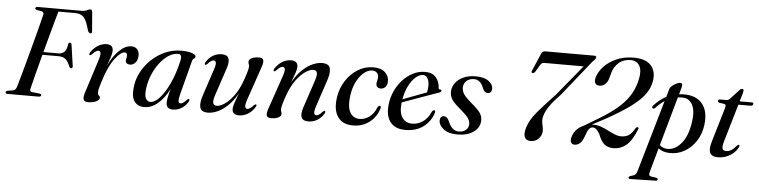

<svg xmlns="http://www.w3.org/2000/svg" viewBox="-53 -991 5955 1506"><g transform="rotate(5 2924.5 -238.0)"><path d="M174 -687.5Q175 -700 193 -700H539Q565 -700 579 -708.2Q593 -716.5 604.5 -716.5Q618.5 -716.5 621 -700L633.5 -549.5Q636.5 -531 623 -530Q610.5 -529 601.5 -548.5L591.5 -582Q576 -634.5 553.5 -656.2Q531 -678 488 -678H357Q346 -640.5 331.5 -587.5Q317 -534.5 300.5 -473.8Q284 -413 267.5 -351.5H387Q414.5 -351.5 432.2 -368.8Q450 -386 456 -431Q459 -443 468 -443Q480 -443 482 -428.5L506 -263.5Q509 -245.5 495 -244Q485.5 -243.5 479.5 -256.5Q463.5 -295.5 444.2 -312.5Q425 -329.5 387.5 -329.5H261.5Q239.5 -246 220.8 -173.5Q202 -101 192.5 -61.5Q188.5 -49 191.2 -40.8Q194 -32.5 209 -30.5L263 -25Q280 -23 280 -13.5Q280 0 258 0H15Q-1 0 -0.5 -11.5Q0 -22 18.5 -25.5L55 -31Q76.5 -34.5 85 -61.5Q96.5 -100.5 113 -159.8Q129.5 -219 148 -287.8Q166.5 -356.5 184.8 -424.2Q203 -492 217.5 -549Q232 -606 240.5 -641.5Q246 -665 226 -669L188.5 -675.5Q173.5 -679.5 174 -687.5Z M631 -359.5Q623.5 -363.5 631.5 -378.5Q653.5 -414.5 687 -435.5Q720.5 -456.5 757 -456.5Q807.5 -456.5 807.5 -410.5Q807.5 -387 796.5 -355.5Q785.5 -324 772.5 -287Q808.5 -364 856 -410.2Q903.5 -456.5 950.5 -456.5Q983 -456.5 999 -436.5Q1015 -416.5 1013.5 -385.5Q1011.5 -351.5 993.8 -332Q976 -312.5 952 -312.5Q935.5 -312.5 926.5 -320.5Q917.5 -328.5 917.5 -341Q917.5 -351 920.2 -360.5Q923 -370 923 -379.5Q923 -404 903.5 -404Q871.5 -404 826 -343.8Q780.5 -283.5 743 -164Q733 -131.5 727.2 -110.5Q721.5 -89.5 721.5 -73Q721.5 -56.5 730.8 -50Q740 -43.5 740 -31Q740 -16.5 715 -3.5Q690 9.5 649.5 9.5Q620 9.5 614.2 -9.8Q608.5 -29 621.5 -68L703.5 -324Q717.5 -367.5 714.2 -383.5Q711 -399.5 697 -399.5Q688 -399.5 676.5 -392.5Q665 -385.5 647 -366Q637 -357 631 -359.5Z M1366.5 -122Q1354.5 -75.5 1357.2 -59.8Q1360 -44 1373.5 -44Q1383 -44 1394 -51Q1405 -58 1421.5 -76.5Q1431.5 -86 1437.5 -83.5Q1445.5 -80 1437 -63.5Q1417.5 -29.5 1385.8 -10Q1354 9.5 1318 9.5Q1265 9.5 1265 -42Q1265 -57.5 1270 -82.2Q1275 -107 1287 -150Q1248 -74.5 1198 -32.5Q1148 9.5 1092 9.5Q1041.5 9.5 1015 -26.5Q988.5 -62.5 997.5 -140Q1004 -201 1033.8 -257.8Q1063.5 -314.5 1111 -359.2Q1158.5 -404 1218 -430.2Q1277.5 -456.5 1343 -456.5Q1399 -456.5 1429.5 -445Q1460 -433.5 1459.5 -419.5Q1458.5 -408 1448.5 -403.2Q1438.5 -398.5 1435.5 -386.5ZM1095 -136Q1088 -81.5 1101.2 -58.2Q1114.5 -35 1137.5 -35Q1171.5 -35 1211 -78.8Q1250.5 -122.5 1286.2 -200.2Q1322 -278 1344.5 -380Q1355 -429.5 1322 -429.5Q1283 -429.5 1245.2 -404.5Q1207.5 -379.5 1175.8 -337.2Q1144 -295 1122.8 -242.8Q1101.5 -190.5 1095 -136Z M1965.5 -87Q1973 -83.5 1964.5 -68.5Q1943 -32 1909.2 -11.2Q1875.5 9.5 1838 9.5Q1785 9.5 1785 -36.5Q1785 -58 1797 -91Q1809 -124 1824.5 -165Q1788.5 -100.5 1747.5 -62.2Q1706.5 -24 1666.8 -7.2Q1627 9.5 1594.5 9.5Q1540 9.5 1531.2 -27Q1522.5 -63.5 1543.5 -125L1611.5 -329.5Q1626 -372 1622 -387.2Q1618 -402.5 1605 -402.5Q1595.5 -402.5 1584 -395.5Q1572.5 -388.5 1556 -370Q1546 -360 1540 -363Q1532 -366.5 1540.5 -383Q1560.5 -417 1592.5 -436.8Q1624.5 -456.5 1664.5 -456.5Q1746.5 -456.5 1711 -350L1640.5 -138.5Q1623.5 -88 1629.5 -69Q1635.5 -50 1660 -50Q1684.5 -50 1720.2 -73.8Q1756 -97.5 1793 -148Q1830 -198.5 1857 -278Q1873 -324.5 1878.5 -346.5Q1884 -368.5 1884 -380Q1884 -391 1880.2 -398.2Q1876.5 -405.5 1876.5 -416Q1876.5 -433.5 1898.2 -445Q1920 -456.5 1957.5 -456.5Q1985.5 -456.5 1990.8 -438.8Q1996 -421 1983 -384L1893.5 -122.5Q1878.5 -79.5 1882 -63.2Q1885.5 -47 1899 -47Q1908.5 -47 1920 -54.2Q1931.5 -61.5 1949.5 -80.5Q1959.5 -90 1965.5 -87Z M2082 -359.5Q2074 -363 2082.5 -378.5Q2104.5 -414.5 2138 -435.5Q2171.5 -456.5 2209 -456.5Q2262 -456.5 2262 -410.5Q2262 -389 2250.2 -355.8Q2238.5 -322.5 2222.5 -282Q2258.5 -346.5 2299.8 -384.8Q2341 -423 2380.8 -439.8Q2420.5 -456.5 2452.5 -456.5Q2508 -456.5 2516.5 -420Q2525 -383.5 2504 -322L2436 -117.5Q2421.5 -74.5 2425.5 -59.2Q2429.5 -44 2443 -44Q2452 -44 2463.5 -51Q2475 -58 2491.5 -77Q2501.5 -86.5 2507.5 -84Q2515.5 -80.5 2507 -64Q2487.5 -30 2455.2 -10.2Q2423 9.5 2383 9.5Q2301 9.5 2336.5 -97L2407 -308.5Q2424 -358.5 2418.2 -377.8Q2412.5 -397 2387.5 -397Q2363 -397 2327 -373Q2291 -349 2254.2 -298.8Q2217.5 -248.5 2190 -168.5Q2174 -122 2168.5 -100.2Q2163 -78.5 2163 -66.5Q2163 -55.5 2166.8 -48.5Q2170.5 -41.5 2170.5 -31Q2170.5 -13 2148.8 -1.8Q2127 9.5 2090 9.5Q2062 9.5 2056.5 -8Q2051 -25.5 2064 -63L2153.5 -324Q2168.5 -367.5 2165.2 -383.5Q2162 -399.5 2148 -399.5Q2138.5 -399.5 2127 -392.5Q2115.5 -385.5 2098 -366Q2088 -357 2082 -359.5Z M2849 -432Q2816.5 -432 2784.5 -405.5Q2752.5 -379 2728.2 -332Q2704 -285 2695.5 -223.5Q2683 -133.5 2707.8 -89.2Q2732.5 -45 2784.5 -45Q2822.5 -45 2859 -70.5Q2895.5 -96 2915 -147.5Q2925 -162.5 2932 -162Q2944.5 -161.5 2940 -142.5Q2929 -101.5 2901.5 -66.8Q2874 -32 2832 -10.8Q2790 10.5 2736 10.5Q2653 10.5 2615 -45.8Q2577 -102 2593 -203Q2604 -273 2641.8 -331Q2679.5 -389 2735.2 -423.5Q2791 -458 2857 -458Q2918.5 -458 2950 -427.5Q2981.5 -397 2979.5 -355Q2978 -326 2962.8 -311.5Q2947.5 -297 2928.5 -297Q2911.5 -297 2901.2 -306.5Q2891 -316 2891.5 -332Q2892 -345.5 2895.8 -358.2Q2899.5 -371 2899.5 -386.5Q2899.5 -406 2886.2 -419Q2873 -432 2849 -432Z M3368 -144.5Q3348.5 -79 3292.2 -34.8Q3236 9.5 3147 9.5Q3069 9.5 3030.5 -38.2Q2992 -86 3000.5 -173.5Q3006 -231 3029.2 -282.2Q3052.5 -333.5 3088.8 -373Q3125 -412.5 3170 -435Q3215 -457.5 3264.5 -457.5Q3321 -457.5 3349.8 -423.8Q3378.5 -390 3380 -344Q3380.5 -329 3393.5 -330Q3404 -330 3404.5 -322Q3404.5 -311.5 3385 -304.5Q3370 -299.5 3335.5 -287.2Q3301 -275 3258.2 -259.5Q3215.5 -244 3173.5 -229Q3131.5 -214 3101.5 -203Q3101 -200.5 3100.5 -197.5Q3092.5 -122 3119.2 -83Q3146 -44 3197.5 -44Q3242.5 -44 3281.8 -71.2Q3321 -98.5 3343.5 -151.5Q3351.5 -164.5 3360 -164Q3372.5 -163.5 3368 -144.5ZM3250.5 -432Q3221.5 -432 3192 -406.2Q3162.5 -380.5 3139 -334.5Q3115.5 -288.5 3105 -228Q3133 -238.5 3168 -251.8Q3203 -265 3236.5 -277.5Q3270 -290 3292.5 -298.5Q3298.5 -320 3299 -353.5Q3299 -388 3285.8 -410Q3272.5 -432 3250.5 -432Z M3568 -14.5Q3601 -14.5 3622.5 -33Q3644 -51.5 3644 -80.5Q3644 -103 3628.8 -125.8Q3613.5 -148.5 3568 -187Q3517.5 -228.5 3498 -256.5Q3478.5 -284.5 3479 -321.5Q3480 -358 3502.5 -389Q3525 -420 3565.8 -438.8Q3606.5 -457.5 3662 -457.5Q3729 -457.5 3763.8 -431.8Q3798.5 -406 3799 -373Q3799 -355 3790.5 -345Q3782 -335 3767.5 -335Q3753 -335 3742.5 -344.8Q3732 -354.5 3722.5 -380Q3699 -434.5 3651.5 -434.5Q3615 -434.5 3592 -413.5Q3569 -392.5 3569 -360Q3569 -343 3575 -327.2Q3581 -311.5 3598.5 -291.8Q3616 -272 3650 -243Q3701 -200.5 3718.8 -173.5Q3736.5 -146.5 3735 -112.5Q3733 -59 3684.5 -24.8Q3636 9.5 3557.5 9.5Q3487 9.5 3448.8 -20.8Q3410.5 -51 3410.5 -87.5Q3410.5 -103.5 3418.2 -113.8Q3426 -124 3440 -124Q3455.5 -124 3466.5 -113.2Q3477.5 -102.5 3487.5 -77.5Q3503.5 -43 3523.5 -28.8Q3543.5 -14.5 3568 -14.5Z M4219.5 -52.5Q4211.5 -26 4189.2 -7.8Q4167 10.5 4135 10.5Q4100.5 10.5 4088.2 -14.5Q4076 -39.5 4090 -88.5Q4108 -151.5 4164.2 -217.8Q4220.5 -284 4301.5 -369L4498.5 -609H4189.5Q4177.5 -609 4171 -604.8Q4164.5 -600.5 4159 -592L4125 -535Q4116.5 -522 4105 -522.5Q4090.5 -523 4097.5 -539L4158 -680Q4167 -700 4187.5 -700H4572Q4595 -700 4590 -684Q4588.5 -678.5 4583.5 -671.8Q4578.5 -665 4567.5 -656L4344 -376.5Q4290 -321 4259.5 -278.2Q4229 -235.5 4217.5 -196Q4209.5 -167.5 4213.2 -143.8Q4217 -120 4221.5 -98Q4226 -76 4219.5 -52.5Z M4452 -48.5Q4470.5 -115.5 4539.5 -145L4653.5 -213.5Q4736 -263 4792 -310.2Q4848 -357.5 4882 -408.2Q4916 -459 4932.5 -519Q4956 -605.5 4934.8 -648Q4913.5 -690.5 4863 -690.5Q4806.5 -690.5 4769.5 -658.2Q4732.5 -626 4719.5 -579.5L4706.5 -532Q4698 -502 4678.8 -485.5Q4659.5 -469 4635.5 -469Q4611.5 -469 4601.8 -485Q4592 -501 4600 -531Q4613 -576.5 4651.5 -617.8Q4690 -659 4749.5 -685.2Q4809 -711.5 4884.5 -711.5Q4987.5 -711.5 5027.8 -656.5Q5068 -601.5 5044 -515.5Q5031 -467.5 4994.2 -422.5Q4957.5 -377.5 4888.2 -327.5Q4819 -277.5 4707.5 -215.5L4602 -159.5Q4609.5 -160 4617.5 -160Q4648.5 -160 4677.2 -149.2Q4706 -138.5 4733.5 -124.2Q4761 -110 4787.5 -99Q4814 -88 4840.5 -88Q4875.5 -88 4899.5 -104.2Q4923.5 -120.5 4946.5 -161Q4953.5 -171.5 4963 -170.5Q4975 -169 4967.5 -153.5Q4930.5 -61.5 4886.5 -25.8Q4842.5 10 4789 10Q4742.5 10 4715 -12.8Q4687.5 -35.5 4665.5 -94.5Q4650 -118 4638.2 -128Q4626.5 -138 4612 -138Q4595.5 -138 4582.5 -122Q4569.5 -106 4557.5 -68Q4542.5 -24 4523.5 -7.5Q4504.5 9 4480.5 9Q4461 9 4452.8 -6Q4444.5 -21 4452 -48.5Z M5086 -333.5Q5074 -322 5065.5 -330Q5056 -339 5071 -353.5Q5114 -400.5 5165 -427L5183.5 -491.5Q5188 -505.5 5203.8 -518Q5219.5 -530.5 5237 -538.5Q5254.5 -546.5 5264 -546.5Q5288.5 -546.5 5279 -512L5263.5 -456.5Q5289.5 -459.5 5317 -458.5Q5406.5 -454.5 5450.8 -395.5Q5495 -336.5 5482 -234.5Q5472.5 -160.5 5435.5 -104.8Q5398.5 -49 5344 -18.8Q5289.5 11.5 5228 9Q5173 7.5 5140.5 -19.5L5088 167.5Q5083 185.5 5085.5 194.5Q5088 203.5 5104.5 206L5140 211Q5154.5 213.5 5154.5 223Q5154.5 235 5138 235L4939.5 239.5Q4925.5 240 4925.5 229.5Q4925.5 221 4939 215.5Q4965 209.5 4975 201.5Q4985 193.5 4990.5 175.5L5155 -393Q5119 -369.5 5086 -333.5ZM5206.5 -21.5Q5265.5 -19 5315.2 -75Q5365 -131 5382.5 -242Q5396.5 -334.5 5372.5 -381.5Q5348.5 -428.5 5301 -432.5Q5278.5 -434 5256 -431L5148 -46.5Q5171 -23.5 5206.5 -21.5Z M5623 -411.5 5582 -418Q5571.5 -421.5 5571.5 -431Q5571.5 -443.5 5589 -443.5H5637.5Q5652 -443.5 5663.5 -455.5L5734 -531.5Q5741.5 -541 5753 -541Q5764.5 -541 5764.5 -529Q5764.5 -521.5 5760 -505L5741.5 -442.5H5838Q5850 -442.5 5850 -432.5Q5850 -415.5 5824 -415.5H5734L5648 -123Q5634 -75.5 5640.8 -60Q5647.5 -44.5 5669.5 -44.5Q5690 -44.5 5709.5 -56.2Q5729 -68 5751 -94.5Q5758.5 -103 5764 -102.5Q5773 -102 5770 -90.5Q5762 -67 5739 -44Q5716 -21 5682.5 -5.8Q5649 9.5 5609 9.5Q5560.5 9.5 5547 -19.2Q5533.5 -48 5551 -107.5L5630.5 -375Q5636 -394 5634.5 -401.5Q5633 -409 5623 -411.5Z"/></g></svg>

Font: Fraunces 72pt
Style: Italic
Weight: 400
Italic angle: -16°
Version: Version 1.000;[b76b70a41]